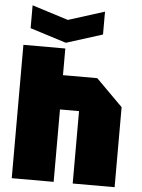

<svg xmlns="http://www.w3.org/2000/svg" viewBox="-60 -957 740 1004"><g transform="rotate(5 310.0 -455.0)"><path d="M40 0V-700H260V-560H440L580 -420V0H360V-380H260V0ZM450 -910V-790L260 -730L70 -790V-910L260 -850Z"/></g></svg>

Font: Tektur Black
Style: Regular
Weight: 900
Designer: Adam Jagosz
Foundry: Adam Jagosz
Version: Version 1.005;gftools[0.9.30]